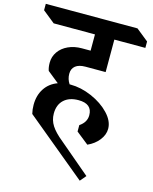

<svg xmlns="http://www.w3.org/2000/svg" viewBox="-161 -883 994 1244"><g transform="rotate(15 336.5 -261.0)"><path d="M252 -388Q252 -352 272 -322H278Q349 -322 421.5 -290.5Q494 -259 541 -209.5Q588 -160 588 -108Q588 -68 559.5 -31.5Q531 5 484 26L401 -40V-83Q447 -114 447 -161Q447 -238 355 -238Q293 -238 257.5 -205Q222 -172 222 -113Q222 -69 245.5 -32.5Q269 4 321 46L531 224L497 264L88 -74Q81 -102 81 -134Q81 -197 111 -243Q141 -289 196 -309L119 -371Q111 -393 111 -424Q111 -465 134 -498Q157 -531 197.5 -549.5Q238 -568 288 -568H347V-677H70L-12 -743V-786H603L685 -720V-677H477V-459H342Q298 -459 275 -440.5Q252 -422 252 -388Z"/></g></svg>

Font: InknutAntiqua
Style: Medium
Weight: 500
Designer: Claus Eggers Srensen
Foundry: Claus Eggers Srensen
Version: Version 1.000; ttfautohint (v1.2) -l 7 -r 28 -G 50 -x 13 -D 